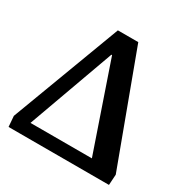

<svg xmlns="http://www.w3.org/2000/svg" viewBox="-161 -836 943 972"><g transform="rotate(30 311.0 -350.0)"><path d="M18.1 0 13.2 -62 252.9 -700.2H372.1L608.9 -62L605 0ZM104 -73.2H462.9L290 -577.1H286.1Z"/></g></svg>

Font: Literata Book SemiBold
Style: Regular
Weight: 600
Designer: Latin by Veronika Burian and Jose Scaglione. Greek by Irene Vlachou. Cyrillic by Vera Evstafieva
Foundry: TypeTogether
Version: Version 2.003;PS 002.003;hotconv 1.0.88;makeotf.lib2.5.64775